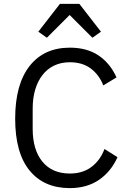

<svg xmlns="http://www.w3.org/2000/svg" viewBox="-20 -955 661 987"><path d="M58 0ZM339 12Q206 12 132 -78.5Q58 -169 58 -345Q58 -521 132 -615.5Q206 -710 339 -710Q427 -710 486.5 -670Q546 -630 579 -557L511 -516Q490 -570 447 -602.5Q404 -635 339 -635Q294 -635 258.5 -618Q223 -601 198.5 -569.5Q174 -538 161 -494.5Q148 -451 148 -397V-293Q148 -185 198 -124Q248 -63 339 -63Q406 -63 451 -97.5Q496 -132 517 -189L584 -147Q551 -73 489 -30.5Q427 12 339 12ZM388 -935 499 -792 455 -761 338 -878 221 -761 177 -792 288 -935Z"/></svg>

Font: Aneliza
Style: Regular
Weight: 400
Designer: Mike Abbink, Paul van der Laan, Pieter van Rosmalen
Foundry: Bold Monday
Version: Version 3.001;September 8, 2019;FontCreator 11.5.0.2425 64-b